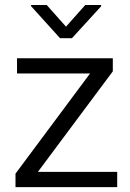

<svg xmlns="http://www.w3.org/2000/svg" viewBox="-20 -767 532 787"><path d="M460.4 -62.5V0H43.5V-55.2L349.1 -465.8H49.8V-528.3H442.4V-474.6L135.3 -62.5ZM171.4 -746.6 250.5 -657.7 329.6 -746.6H394.5V-741.2L274.9 -610.4H226.1L107.4 -741.7V-746.6Z"/></svg>

Font: Vazirmatn FD Light
Style: Regular
Weight: 300
Designer: Saber Rastikerdar
Foundry: Saber Rastikerdar
Version: Version 33.003